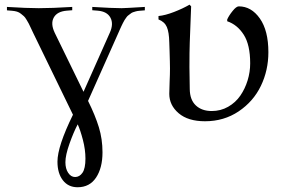

<svg xmlns="http://www.w3.org/2000/svg" viewBox="-20 -518 1206 824"><path d="M293 -25.4V-25.9L122.1 -377.4Q119.6 -382.3 112.8 -397.2Q106 -412.1 103.3 -417Q100.6 -421.9 94 -433.1Q87.4 -444.3 82.5 -448.5Q77.6 -452.6 69.8 -459Q62 -465.3 53 -468Q43.9 -470.7 32.7 -471.7L9.8 -473.6V-488.3Q96.2 -482.9 146.5 -482.9Q202.6 -482.9 290 -488.3V-474.1L266.6 -472.2Q225.1 -468.8 210.7 -442.6Q196.3 -416.5 214.8 -377.4L338.4 -124L451.2 -377.4Q468.3 -415 454.1 -441.9Q439.9 -468.8 399.4 -472.2L376 -474.1V-488.3Q463.4 -482.9 502 -482.9Q514.2 -482.9 601.6 -488.3V-473.6L578.1 -471.7Q570.3 -471.2 563 -469.2Q555.7 -467.3 550.3 -465.3Q544.9 -463.4 539.1 -458.5Q533.2 -453.6 529.8 -451.4Q526.4 -449.2 521.2 -441.7Q516.1 -434.1 514.2 -431.4Q512.2 -428.7 507.3 -418.7Q502.4 -408.7 501.2 -406.2Q500 -403.8 494.6 -391.8Q489.3 -379.9 488.3 -377.4L357.9 -85Q388.7 -22.9 404.3 28.1Q419.9 79.1 419.9 135.7Q419.9 202.6 392.3 244.1Q364.7 285.6 313 285.6Q272.9 285.6 249.8 255.6Q226.6 225.6 226.6 175.8Q226.6 109.9 293 -25.4ZM260.7 178.2Q260.7 206.1 272.7 223.9Q284.7 241.7 302.2 241.7Q321.3 241.7 334 223.4Q346.7 205.1 346.7 162.6Q346.7 124 335.7 82Q324.7 40 313.5 15.6Q295.9 48.8 278.3 98.4Q260.7 147.9 260.7 178.2Z M859.9 2.4Q787.1 2.4 746.8 -32Q706.5 -66.4 706.5 -115.2Q706.5 -137.7 708 -168.2Q709.5 -198.7 709.5 -224.6Q709.5 -236.3 709 -254.6Q708.5 -272.9 707.8 -298.1Q707 -323.2 706.5 -335.9Q705.6 -379.9 696 -402.1Q686.5 -424.3 660.2 -434.6V-449.2Q689.5 -452.1 726.8 -466.6Q764.2 -481 793.5 -498L800.3 -490.7Q799.3 -478 794.4 -335.4Q793 -298.3 793 -229.5Q793 -202.1 794.4 -135.7Q794.9 -89.4 820.6 -65.4Q846.2 -41.5 888.7 -41.5Q927.2 -41.5 959.2 -59.8Q991.2 -78.1 1011.5 -107.7Q1031.7 -137.2 1042.7 -173.1Q1053.7 -209 1053.7 -246.1Q1053.7 -325.7 1026.1 -368.9Q998.5 -412.1 955.1 -426.8V-434.6Q962.4 -451.2 978.3 -470.9Q994.1 -490.7 1004.9 -490.7Q1058.6 -490.7 1095.2 -438.7Q1131.8 -386.7 1131.8 -293.9Q1131.8 -216.3 1099.6 -149.4Q1067.4 -82.5 1004.2 -40Q940.9 2.4 859.9 2.4Z"/></svg>

Font: Flanker
Style: Regular
Weight: 400
Designer: Flanker
Foundry: Flanker
Version: Version 2.027